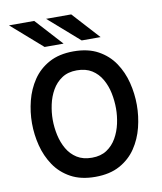

<svg xmlns="http://www.w3.org/2000/svg" viewBox="-99 -1000 922 1091"><g transform="rotate(-10 362.5 -454.5)"><path d="M362.5 12Q279.5 12 221.5 -19.8Q163.5 -51.5 128 -104.2Q92.5 -157 76.2 -221Q60 -285 60 -350Q60 -415 76.2 -479Q92.5 -543 128 -595.8Q163.5 -648.5 221.5 -680.2Q279.5 -712 362.5 -712Q446.5 -712 504.2 -680.2Q562 -648.5 597.5 -595.8Q633 -543 649 -479Q665 -415 665 -350Q665 -285 649 -221Q633 -157 597.5 -104.2Q562 -51.5 504.2 -19.8Q446.5 12 362.5 12ZM362.5 -98.5Q413.5 -98.5 448.2 -121.5Q483 -144.5 504.5 -182.2Q526 -220 535.5 -264Q545 -308 545 -350Q545 -395.5 535.8 -440Q526.5 -484.5 505.2 -521.5Q484 -558.5 449 -580.5Q414 -602.5 362.5 -602.5Q311.5 -602.5 276.5 -579.2Q241.5 -556 220 -518.5Q198.5 -481 189 -436.5Q179.5 -392 179.5 -350Q179.5 -305 189.2 -260.5Q199 -216 220.2 -179.2Q241.5 -142.5 276.5 -120.5Q311.5 -98.5 362.5 -98.5ZM206 -765 28 -921H173.5L315.5 -765ZM420 -765 242 -921H387L529 -765Z"/></g></svg>

Font: Overpass SemiBold
Style: Regular
Weight: 600
Designer: Delve Withrington, Dave Bailey, Thomas Jockin
Foundry: Delve Fonts LLC
Version: Version 4.000